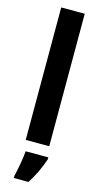

<svg xmlns="http://www.w3.org/2000/svg" viewBox="-147 -802 555 1064"><g transform="rotate(15 130.5 -269.5)"><path d="M198 0V-760H63V0ZM209 72V61H79C76 102 63 172 54 208V221H138C168 175 193 121 209 72Z"/></g></svg>

Font: Noto Sans Myanmar Condensed
Style: Bold
Weight: 700
Width: 3
Designer: Monotype Design Team
Foundry: Monotype Imaging Inc.
Version: Version 2.107